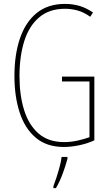

<svg xmlns="http://www.w3.org/2000/svg" viewBox="-20 -744 560 985"><path d="M298 -351H464V-24Q427 -7 385 1.5Q343 10 308 10Q220 10 164 -37Q108 -84 81 -166.5Q54 -249 54 -354Q54 -464 82.5 -547.5Q111 -631 168.5 -677.5Q226 -724 314 -724Q350 -724 385 -714.5Q420 -705 457 -680L443 -658Q409 -682 377 -690.5Q345 -699 314 -699Q233 -699 181 -655Q129 -611 104.5 -533Q80 -455 80 -354Q80 -255 104 -178.5Q128 -102 178.5 -58.5Q229 -15 309 -15Q343 -15 377 -22.5Q411 -30 439 -40V-326H298ZM326 71Q317 105 302 146Q287 187 267 221H254V211Q261 193 270 165.5Q279 138 286.5 109.5Q294 81 296 61H326Z"/></svg>

Font: Noto Sans ExtraCondensed Thin
Style: Regular
Weight: 100
Width: 2
Designer: Monotype Design Team
Foundry: Monotype Imaging Inc.
Version: Version 2.013; ttfautohint (v1.8.4.7-5d5b)